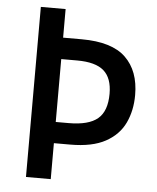

<svg xmlns="http://www.w3.org/2000/svg" viewBox="-52 -758 656 803"><g transform="rotate(5 276.5 -357.0)"><path d="M512 -381Q512 -316 487.5 -264Q463 -212 407.5 -181.5Q352 -151 259 -151H191V0H87V-714H191V-594H269Q396 -594 454 -538Q512 -482 512 -381ZM245 -240Q329 -240 367 -272Q405 -304 405 -377Q405 -443 370 -473.5Q335 -504 258 -504H191V-240Z"/></g></svg>

Font: Noto Sans Gurmukhi UI SemiCondensed Medium
Style: Regular
Weight: 500
Width: 4
Designer: Jelle Bosma - Monotype Design Team
Foundry: Monotype Imaging Inc.
Version: Version 2.004; ttfautohint (v1.8.4.7-5d5b)